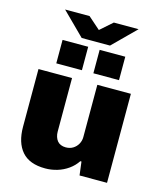

<svg xmlns="http://www.w3.org/2000/svg" viewBox="-131 -992 929 1100"><g transform="rotate(15 333.5 -442.5)"><path d="M242 12Q148 12 103 -40Q58 -92 58 -186V-528H257V-210Q257 -194 261.5 -180Q266 -166 274 -156Q282 -146 295 -140.5Q308 -135 324 -135Q349 -135 367.5 -146.5Q386 -158 396.5 -177Q407 -196 407 -218V-528H606V0H443L433 -80H426Q407 -51 377.5 -30Q348 -9 313 1.5Q278 12 242 12ZM148 -586V-725H300V-586ZM368 -586V-725H520V-586ZM117 -897H262L363 -808H305L406 -897H553L419 -764H251Z"/></g></svg>

Font: Archivo SemiBold Black
Style: Regular
Weight: 900
Version: Version 2.001